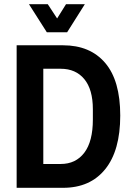

<svg xmlns="http://www.w3.org/2000/svg" viewBox="-20 -897 627 917"><path d="M118.2 -877.1H208.1L252.8 -808.9L295.4 -877.1H385.3L300.6 -742.8H203.7ZM281.1 -680.7Q410.5 -680.7 482.4 -596.4Q554.3 -512.2 554.3 -345.1Q554.3 -178.1 482.6 -89.1Q410.9 0 281.1 0H59.5V-680.7ZM269.8 -113.8Q341.9 -113.8 382.7 -167.7Q423.5 -221.5 423.5 -325.8V-375.3Q423.5 -469.6 382.7 -519.1Q341.9 -568.6 269.8 -568.6H186.8V-113.8Z"/></svg>

Font: Puralecka Narrow
Style: Bold
Weight: 700
Designer: Hector Gatti, Marcela Romero, Pablo Cosgaya and Nicolas Silva
Version: Version 1.004;PS 001.004;hotconv 1.0.70;makeotf.lib2.5.58329